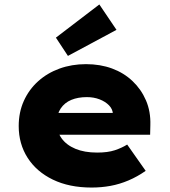

<svg xmlns="http://www.w3.org/2000/svg" viewBox="-20 -832 764 862"><path d="M391 10Q291 10 217.5 -25.5Q144 -61 104 -123.5Q64 -186 64 -266Q64 -328 87 -379Q110 -430 151 -467Q192 -504 247 -524Q302 -544 366 -544Q430 -544 483 -524.5Q536 -505 575 -468Q614 -431 635.5 -381Q657 -331 655 -270L654 -227H178L155 -325H505L487 -301V-320Q486 -342 469.5 -359Q453 -376 427 -386Q401 -396 370 -396Q330 -396 300 -383.5Q270 -371 252.5 -345Q235 -319 235 -281Q235 -241 256.5 -211Q278 -181 318.5 -164Q359 -147 416 -147Q464 -147 495.5 -157.5Q527 -168 551 -183L634 -65Q597 -39 557 -22Q517 -5 476 2.5Q435 10 391 10ZM285 -581 231 -663 426 -812 503 -698Z"/></svg>

Font: Lexend Exa ExtraBold
Style: Regular
Weight: 800
Designer: Bonnie Shaver-Troup, Thomas Jockin
Foundry: Lexend
Version: Version 1.007